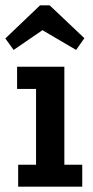

<svg xmlns="http://www.w3.org/2000/svg" viewBox="-35 -699 347 719"><path d="M33 -82H100V-366H29V-449H206V-82H273V0H33ZM250 -512 124 -586 16 -512 -15 -555 115 -679H151L281 -556Z"/></svg>

Font: Zilla Slab SemiBold
Style: Regular
Weight: 600
Designer: Typotheque.com
Foundry: Typotheque type foundry
Version: Version 1.1; 2017